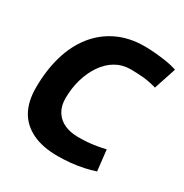

<svg xmlns="http://www.w3.org/2000/svg" viewBox="-136 -659 746 777"><g transform="rotate(30 237.0 -270.5)"><path d="M237 10Q166 10 118 -13.5Q70 -37 46.5 -80Q23 -123 23 -186Q23 -267 42.5 -334Q62 -401 100.5 -449.5Q139 -498 194.5 -524.5Q250 -551 321 -551Q347 -551 373.5 -548.5Q400 -546 426 -542Q452 -538 474 -530L440 -427Q405 -437 375.5 -439.5Q346 -442 317 -442Q280 -442 249 -424Q218 -406 195.5 -373.5Q173 -341 160.5 -298.5Q148 -256 148 -208Q148 -173 163.5 -148Q179 -123 206.5 -110.5Q234 -98 271 -98Q293 -98 313.5 -99.5Q334 -101 354.5 -104.5Q375 -108 396 -113L407 -16Q383 -8 355 -2Q327 4 296.5 7Q266 10 237 10Z"/></g></svg>

Font: Georama ExtraCondensed Thin SemiBold
Style: Italic
Weight: 600
Italic angle: -9°
Version: Version 1.001